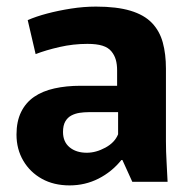

<svg xmlns="http://www.w3.org/2000/svg" viewBox="-20 -551 582 582"><path d="M191 11Q143 11 107 -9Q71 -29 50.5 -64Q30 -99 30 -143Q30 -183 44 -211.5Q58 -240 83.5 -257.5Q109 -275 145 -283Q181 -291 224 -291H335V-338Q335 -356 331 -370Q327 -384 317.5 -395.5Q308 -407 290.5 -412.5Q273 -418 245 -418Q202 -418 160.5 -408.5Q119 -399 88 -387L64 -490Q89 -501 123 -510Q157 -519 195.5 -525Q234 -531 271 -531Q334 -531 375.5 -518.5Q417 -506 440.5 -481.5Q464 -457 473.5 -422Q483 -387 483 -343V-123Q483 -92 485 -58.5Q487 -25 488 0H381L351 -66H348Q319 -30 278.5 -9.5Q238 11 191 11ZM243 -88Q271 -88 299.5 -103.5Q328 -119 338 -144V-211H248Q235 -211 221.5 -209Q208 -207 196.5 -201Q185 -195 178 -183Q171 -171 171 -151Q171 -121 191 -104.5Q211 -88 243 -88Z"/></svg>

Font: Murecho Thin SemiBold
Style: Regular
Weight: 600
Version: Version 1.010